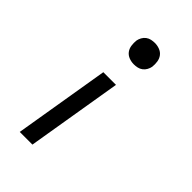

<svg xmlns="http://www.w3.org/2000/svg" viewBox="-225 -607 900 900"><g transform="rotate(45 225.0 -156.5)"><path d="M245 -387Q228 -387 212.5 -393Q197 -399 187.5 -411.5Q178 -424 175.5 -441Q173 -458 175 -475Q177 -486 183 -497Q189 -508 199 -515.5Q209 -523 221 -525.5Q233 -528 244 -528Q261 -528 276.5 -522Q292 -516 301.5 -503.5Q311 -491 313.5 -474Q316 -457 314 -440Q312 -429 306 -418Q300 -407 290 -399.5Q280 -392 268 -389.5Q256 -387 245 -387ZM91 215 170 -260H254L175 215Z"/></g></svg>

Font: Iosevka Etoile
Style: Italic
Weight: 400
Italic angle: -9°
Designer: Belleve Invis
Foundry: Belleve Invis
Version: Version 22.1.2; ttfautohint (v1.8.4)